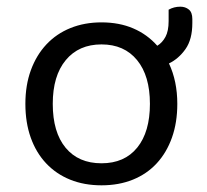

<svg xmlns="http://www.w3.org/2000/svg" viewBox="-20 -542 621 575"><path d="M511 -231Q511 -175 495 -130Q479 -85 449.5 -53Q420 -21 378 -4Q336 13 284 13Q232 13 190 -4Q148 -21 118 -53Q88 -85 72 -130Q56 -175 56 -231Q56 -287 72.5 -332Q89 -377 119 -409Q149 -441 191 -458Q233 -475 284 -475Q337 -475 379 -457Q421 -439 451 -405Q466 -414 475.5 -431.5Q485 -449 485 -479V-513Q501 -522 520 -522Q535 -522 545.5 -513.5Q556 -505 556 -485V-473Q556 -424 535.5 -395Q515 -366 486 -352Q511 -299 511 -231ZM284 -409Q216 -409 177 -362Q138 -315 138 -231Q138 -146 176.5 -99.5Q215 -53 284 -53Q353 -53 391 -100Q429 -147 429 -231Q429 -315 390.5 -362Q352 -409 284 -409Z"/></svg>

Font: Baloo Da 2
Style: Regular
Weight: 400
Designer: Noopur Datye, Sulekha Rajkumar and Ek Type
Foundry: Ek Type
Version: Version 1.640;hotconv 1.0.111;makeotfexe 2.5.65597; ttfautoh